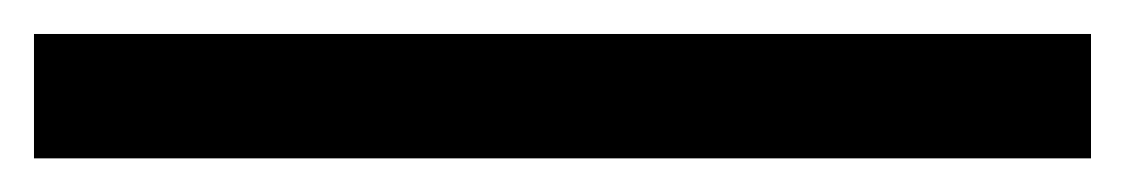

<svg xmlns="http://www.w3.org/2000/svg" viewBox="-20 63 662 113"><path d="M0 83H622.1V156.2H0Z"/></svg>

Font: Andika CyrE
Style: Regular
Weight: 400
Designer: Victor Gaultney, Annie Olsen, Julie Remington, Don Collingsworth, Eric Hays, Becca Hirsbrunner
Foundry: SIL International
Version: Version 5.000